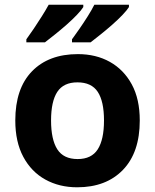

<svg xmlns="http://www.w3.org/2000/svg" viewBox="-20 -786 659 816"><path d="M574 -274Q574 -138 502.5 -64Q431 10 308 10Q232 10 172.5 -23Q113 -56 79 -119.5Q45 -183 45 -274Q45 -410 116 -483Q187 -556 311 -556Q388 -556 447 -523Q506 -490 540 -427.5Q574 -365 574 -274ZM197 -274Q197 -193 223.5 -151.5Q250 -110 310 -110Q369 -110 395.5 -151.5Q422 -193 422 -274Q422 -355 395.5 -395.5Q369 -436 309 -436Q250 -436 223.5 -395.5Q197 -355 197 -274ZM528 -756Q520 -743 501 -723Q482 -703 457 -681Q432 -659 407.5 -639.5Q383 -620 365 -606H286V-619Q300 -638 318 -664Q336 -690 353 -717Q370 -744 381 -766H528ZM334 -756Q326 -743 307 -723Q288 -703 263 -681Q238 -659 213.5 -639.5Q189 -620 171 -606H92V-619Q106 -638 123.5 -664Q141 -690 158 -717Q175 -744 187 -766H334Z"/></svg>

Font: Noto Sans Telugu
Style: Bold
Weight: 700
Designer: Jelle Bosma - Monotype Design Team
Foundry: Monotype Imaging Inc.
Version: Version 2.005; ttfautohint (v1.8.4.7-5d5b)